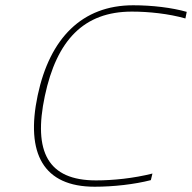

<svg xmlns="http://www.w3.org/2000/svg" viewBox="-20 -699 728 728"><path d="M683 -629 688 -654C632 -670 557 -679 485 -679C291 -679 169 -554 123 -338C76 -116 145 9 339 9C410 9 490 0 552 -16L558 -41C487 -23 409 -15 344 -15C162 -15 105 -123 150 -335C195 -547 298 -655 480 -655C544 -655 620 -647 683 -629Z"/></svg>

Font: LT Wave Mono Thin
Style: Italic
Weight: 100
Designer: Daniel Lyons
Version: Version 2.5 (Glyphs App)